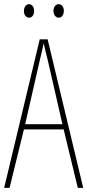

<svg xmlns="http://www.w3.org/2000/svg" viewBox="-20 -903 420 923"><path d="M95 -850C95 -833 104 -818 120 -818C134 -818 144 -831 144 -850C144 -869 134 -883 120 -883C104 -883 95 -867 95 -850ZM237 -851C237 -833 247 -818 262 -818C277 -818 287 -832 287 -851C287 -870 276 -883 262 -883C247 -883 237 -868 237 -851ZM354 0H380L209 -714H171L0 0H26L95 -281H286ZM210 -612 280 -306H101L171 -612C179 -646 184 -666 190 -695C196 -666 202 -645 210 -612Z"/></svg>

Font: Noto Sans Bengali ExtraCondensed Thin
Style: Regular
Weight: 100
Width: 2
Designer: Joana Ranito - Universal Thirst; Jelle Bosma - Monotype Design Team
Foundry: Universal Thirst ehf.
Version: Version 3.000